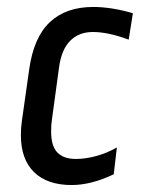

<svg xmlns="http://www.w3.org/2000/svg" viewBox="-20 -520 433 552"><path d="M40 -132Q40 -152 43 -173L64 -321Q77 -413 123.5 -456.5Q170 -500 248 -500Q300 -500 362 -482L350 -406Q291 -428 247 -428Q207 -428 182 -403Q157 -378 150 -328L129 -174Q127 -162 127 -142Q127 -100 145 -81.5Q163 -63 198 -63Q226 -63 257 -71.5Q288 -80 316 -96L307 -19Q242 12 186 12Q116 12 78 -25Q40 -62 40 -132Z"/></svg>

Font: Ropa Sans
Style: Italic
Weight: 400
Version: Version 1.100